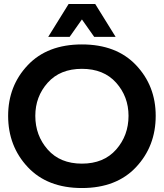

<svg xmlns="http://www.w3.org/2000/svg" viewBox="-20 -930 826 968"><path d="M331 -744H223L326 -910H460L563 -744H455L393 -832ZM158 -346Q158 -247 220.5 -176Q283 -105 393 -105Q503 -105 565.5 -176Q628 -247 628 -346Q628 -443 565.5 -513Q503 -583 393 -583Q283 -583 220.5 -513Q158 -443 158 -346ZM765 -346Q765 -193 666 -87.5Q567 18 393 18Q219 18 120 -87.5Q21 -193 21 -346Q21 -497 120 -601.5Q219 -706 393 -706Q567 -706 666 -601.5Q765 -497 765 -346Z"/></svg>

Font: Techna Sans
Style: Regular
Weight: 400
Designer: Carl Enlund
Version: Version 1.003